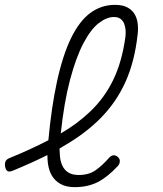

<svg xmlns="http://www.w3.org/2000/svg" viewBox="-52 -760 672 790"><path d="M432 -76Q391 -32 350.5 -11Q310 10 255 10Q221 10 198 -2.5Q175 -15 162 -36.5Q149 -58 145 -89Q143 -105 143 -122Q77 -89 -1 -57Q-14 -52 -21 -56Q-28 -60 -31 -74Q-33 -88 -29 -96.5Q-25 -105 -12 -110Q76 -146 147 -183Q160 -321 182 -422Q206 -533 240.5 -603.5Q275 -674 320 -707Q365 -740 421 -740Q454 -740 474 -728.5Q494 -717 503.5 -699Q513 -681 515 -659Q517 -637 514 -616Q502 -507 464.5 -423.5Q427 -340 363 -275Q299 -210 208 -158Q201 -153 193 -149Q193 -138 194 -128Q195 -99 204 -79.5Q213 -60 229.5 -50Q246 -40 272 -40Q314 -40 342 -60Q370 -80 397 -111Q405 -120 414.5 -121Q424 -122 433 -114Q442 -106 441 -95Q440 -84 432 -76ZM198 -211Q267 -251 319 -301Q378 -357 414 -431.5Q450 -506 464 -608Q466 -624 464.5 -638.5Q463 -653 458 -664.5Q453 -676 443 -683Q433 -690 417 -690Q387 -690 354.5 -665Q322 -640 291.5 -582.5Q261 -525 236 -431Q212 -341 198 -211Z"/></svg>

Font: Maple Mono NL Thin
Style: Italic
Weight: 250
Italic angle: -10°
Monospace: yes
Designer: subframe7536
Version: Version 7.000